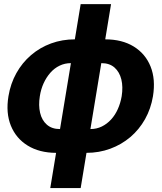

<svg xmlns="http://www.w3.org/2000/svg" viewBox="-20 -748 802 953"><path d="M229.5 185.5 380.4 -727.5H531.2L380.4 185.5ZM257.8 10.7Q175.3 10.3 117.4 -25.4Q59.6 -61 33.9 -124.3Q8.3 -187.5 22 -270.5Q32.2 -333 61.3 -385Q90.3 -437 134.3 -474.6Q178.2 -512.2 233.6 -532.5Q289.1 -552.7 351.6 -552.7H379.9L286.1 10.7ZM277.3 -107.4H293.9L349.1 -434.6H332Q301.8 -434.6 275.9 -422.1Q250 -409.7 230 -387Q210 -364.3 196.5 -334.7Q183.1 -305.2 177.7 -270.5Q170.4 -225.1 179 -188.2Q187.5 -151.4 212.4 -129.4Q237.3 -107.4 277.3 -107.4ZM408.7 10.7H380.9L474.6 -552.7H502.4Q585.9 -552.7 643.8 -517.1Q701.7 -481.4 727.3 -418Q752.9 -354.5 739.3 -270.5Q729 -208.5 700 -156.7Q670.9 -105 627 -67.6Q583 -30.3 527.3 -9.8Q471.7 10.7 408.7 10.7ZM428.7 -107.4Q459.5 -107.4 485.4 -120.1Q511.2 -132.8 531.5 -155Q551.8 -177.2 564.9 -206.8Q578.1 -236.3 584 -270.5Q591.3 -316.9 582.3 -353.8Q573.2 -390.6 548.6 -412.6Q523.9 -434.6 483.4 -434.6H466.8L412.1 -107.4Z"/></svg>

Font: Inter Tight
Style: Bold Italic
Weight: 700
Italic angle: -9.39999°
Designer: Rasmus Andersson
Foundry: rsms
Version: Version 3.004